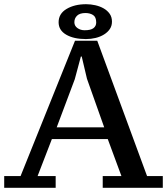

<svg xmlns="http://www.w3.org/2000/svg" viewBox="-20 -894 795 914"><path d="M245 0H0V-56H78L337 -700H443L680 -56H755V0H469V-56H558L493 -232H227L159 -56H245ZM250 -288H476L394 -519L369 -625H365L336 -517ZM259 -788Q259 -829 297 -851.5Q335 -874 390 -874Q412 -874 434 -869Q456 -864 473.5 -854Q491 -844 502 -828.5Q513 -813 513 -791Q513 -771 503 -756Q493 -741 475.5 -730Q458 -719 435.5 -713.5Q413 -708 389 -708Q331 -708 295 -729Q259 -750 259 -788ZM334 -788Q334 -771 348.5 -760.5Q363 -750 383 -750Q412 -750 425 -760Q438 -770 438 -787Q438 -813 423 -822.5Q408 -832 387 -832Q360 -832 347 -819.5Q334 -807 334 -788Z"/></svg>

Font: PT Serif Caption
Style: Regular
Weight: 400
Designer: A.Korolkova, O.Umpeleva, V.Yefimov
Foundry: ParaType Ltd
Version: Version 1.000W OFL